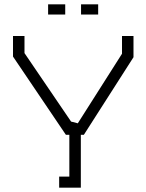

<svg xmlns="http://www.w3.org/2000/svg" viewBox="-20 -866 676 886"><path d="M308 -305 339 -297 543 -618V-700H596V-602L367 -244H353V0H253V-51H300V-244H284L40 -605V-700H93V-621ZM202 -846H281V-799H202ZM354 -799V-846H433V-799Z"/></svg>

Font: Turret Road
Style: Regular
Weight: 400
Designer: Noponies
Foundry: Noponies
Version: Version 1.001; ttfautohint (v1.8)